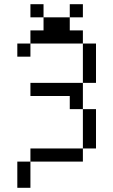

<svg xmlns="http://www.w3.org/2000/svg" viewBox="-20 -770 540 915"><path d="M375 -687.5V-750H312.5V-687.5H187.5V-625H125V-562.5H62.5V-500H125V-562.5H375V-375H125V-312.5H312.5V-250H375V-62.5H125V0H62.5Q62.5 0 62.5 125H125Q125 125 125 0H375V-62.5H437.5V-250H375Q375 -250 375 -375H437.5V-562.5H375V-625H312.5V-687.5ZM187.5 -687.5V-750H125V-687.5Z"/></svg>

Font: UnifontExMono
Style: Regular
Weight: 500
Version: Version 15.0.06